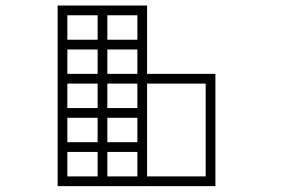

<svg xmlns="http://www.w3.org/2000/svg" viewBox="-20 -917 1040 675"><path d="M497.1 -879.9Q497.1 -876 497.1 -871.1Q497.1 -867.2 497.1 -863.3Q497.1 -853.5 497.1 -843.8Q497.1 -835 497.1 -825.2Q497.1 -816.4 497.1 -806.6Q497.1 -796.9 497.1 -788.1Q497.1 -776.4 497.1 -765.6Q497.1 -753.9 497.1 -743.2Q493.2 -743.2 488.3 -743.2Q484.4 -743.2 480.5 -743.2Q448.2 -743.2 416 -743.2Q384.8 -743.2 352.5 -743.2Q331.1 -743.2 308.6 -743.2Q287.1 -743.2 265.6 -743.2Q245.1 -743.2 224.6 -743.2Q203.1 -743.2 182.6 -743.2Q182.6 -747.1 182.6 -752Q182.6 -755.9 182.6 -759.8Q182.6 -773.4 182.6 -787.1Q182.6 -800.8 182.6 -814.5Q182.6 -824.2 182.6 -833Q182.6 -842.8 182.6 -851.6Q182.6 -863.3 182.6 -874Q182.6 -885.7 182.6 -897.5Q187.5 -897.5 191.4 -897.5Q195.3 -897.5 200.2 -897.5Q231.4 -897.5 263.7 -897.5Q295.9 -897.5 327.1 -897.5Q349.6 -897.5 371.1 -897.5Q392.6 -897.5 415 -897.5Q435.5 -897.5 456.1 -897.5Q476.6 -897.5 497.1 -897.5Q497.1 -892.6 497.1 -888.7Q497.1 -883.8 497.1 -879.9ZM462.9 -777.3Q462.9 -779.3 462.9 -782.2Q462.9 -785.2 462.9 -788.1Q462.9 -796.9 462.9 -806.6Q462.9 -816.4 462.9 -825.2Q462.9 -835 462.9 -843.8Q462.9 -853.5 462.9 -863.3Q458 -863.3 453.1 -863.3Q448.2 -863.3 443.4 -863.3Q436.5 -863.3 429.7 -863.3Q421.9 -863.3 415 -863.3Q392.6 -863.3 371.1 -863.3Q349.6 -863.3 327.1 -863.3Q299.8 -863.3 272.5 -863.3Q244.1 -863.3 216.8 -863.3Q216.8 -861.3 216.8 -857.4Q216.8 -854.5 216.8 -851.6Q216.8 -842.8 216.8 -833Q216.8 -824.2 216.8 -814.5Q216.8 -805.7 216.8 -795.9Q216.8 -786.1 216.8 -777.3Q229.5 -777.3 241.2 -777.3Q252.9 -777.3 265.6 -777.3Q287.1 -777.3 308.6 -777.3Q331.1 -777.3 352.5 -777.3Q374 -777.3 396.5 -777.3Q418 -777.3 440.4 -777.3Q445.3 -777.3 452.1 -777.3Q459 -777.3 462.9 -777.3ZM462.9 -657.2Q462.9 -659.2 462.9 -662.1Q462.9 -665 462.9 -668Q462.9 -677.7 462.9 -686.5Q462.9 -696.3 462.9 -705.1Q462.9 -718.8 462.9 -732.4Q462.9 -746.1 462.9 -759.8Q462.9 -762.7 463.9 -765.6Q464.8 -767.6 465.8 -769.5Q467.8 -772.5 469.7 -773.4Q472.7 -775.4 474.6 -776.4Q477.5 -777.3 480.5 -777.3Q482.4 -777.3 485.4 -776.4Q487.3 -775.4 490.2 -773.4Q492.2 -772.5 494.1 -769.5Q495.1 -767.6 496.1 -765.6Q497.1 -762.7 497.1 -759.8Q497.1 -755.9 497.1 -751Q497.1 -747.1 497.1 -743.2Q497.1 -733.4 497.1 -724.6Q497.1 -714.8 497.1 -705.1Q497.1 -696.3 497.1 -686.5Q497.1 -677.7 497.1 -668Q497.1 -657.2 497.1 -645.5Q497.1 -633.8 497.1 -623Q493.2 -623 488.3 -623Q484.4 -623 480.5 -623Q448.2 -623 416 -623Q384.8 -623 352.5 -623Q331.1 -623 308.6 -623Q287.1 -623 265.6 -623Q245.1 -623 224.6 -623Q203.1 -623 182.6 -623Q182.6 -627 182.6 -631.8Q182.6 -635.7 182.6 -639.6Q182.6 -653.3 182.6 -667Q182.6 -680.7 182.6 -694.3Q182.6 -704.1 182.6 -712.9Q182.6 -722.7 182.6 -732.4Q182.6 -739.3 182.6 -746.1Q182.6 -752.9 182.6 -759.8Q182.6 -762.7 183.6 -765.6Q184.6 -767.6 186.5 -769.5Q187.5 -772.5 190.4 -773.4Q192.4 -775.4 194.3 -776.4Q197.3 -777.3 200.2 -777.3Q203.1 -777.3 205.1 -776.4Q208 -775.4 210 -773.4Q211.9 -772.5 213.9 -769.5Q214.8 -767.6 215.8 -765.6Q216.8 -762.7 216.8 -759.8Q216.8 -755.9 216.8 -752Q216.8 -748 216.8 -744.1Q216.8 -741.2 216.8 -738.3Q216.8 -735.4 216.8 -732.4Q216.8 -722.7 216.8 -712.9Q216.8 -704.1 216.8 -694.3Q216.8 -685.5 216.8 -675.8Q216.8 -666 216.8 -657.2Q229.5 -657.2 241.2 -657.2Q252.9 -657.2 265.6 -657.2Q287.1 -657.2 308.6 -657.2Q331.1 -657.2 352.5 -657.2Q374 -657.2 396.5 -657.2Q418 -657.2 440.4 -657.2Q445.3 -657.2 451.2 -657.2Q457 -657.2 462.9 -657.2ZM462.9 -537.1Q462.9 -539.1 462.9 -542Q462.9 -544.9 462.9 -547.9Q462.9 -557.6 462.9 -566.4Q462.9 -576.2 462.9 -585Q462.9 -598.6 462.9 -612.3Q462.9 -626 462.9 -639.6Q462.9 -642.6 463.9 -645.5Q464.8 -647.5 465.8 -650.4Q467.8 -652.3 469.7 -653.3Q472.7 -655.3 474.6 -656.2Q477.5 -657.2 480.5 -657.2Q482.4 -657.2 485.4 -656.2Q487.3 -655.3 490.2 -653.3Q492.2 -652.3 494.1 -650.4Q495.1 -647.5 496.1 -645.5Q497.1 -642.6 497.1 -639.6Q497.1 -635.7 497.1 -631.8Q497.1 -627 497.1 -623Q497.1 -613.3 497.1 -604.5Q497.1 -594.7 497.1 -585Q497.1 -576.2 497.1 -566.4Q497.1 -557.6 497.1 -547.9Q497.1 -537.1 497.1 -525.4Q497.1 -514.6 497.1 -502.9Q493.2 -502.9 488.3 -502.9Q484.4 -502.9 480.5 -502.9Q448.2 -502.9 416 -502.9Q384.8 -502.9 352.5 -502.9Q331.1 -502.9 308.6 -502.9Q287.1 -502.9 265.6 -502.9Q245.1 -502.9 224.6 -502.9Q203.1 -502.9 182.6 -502.9Q182.6 -506.8 182.6 -511.7Q182.6 -515.6 182.6 -519.5Q182.6 -533.2 182.6 -546.9Q182.6 -560.5 182.6 -574.2Q182.6 -584 182.6 -593.8Q182.6 -602.5 182.6 -612.3Q182.6 -619.1 182.6 -626Q182.6 -632.8 182.6 -639.6Q182.6 -642.6 183.6 -645.5Q184.6 -647.5 186.5 -650.4Q187.5 -652.3 190.4 -653.3Q192.4 -655.3 194.3 -656.2Q197.3 -657.2 200.2 -657.2Q203.1 -657.2 205.1 -656.2Q208 -655.3 210 -653.3Q211.9 -652.3 213.9 -650.4Q214.8 -647.5 215.8 -645.5Q216.8 -642.6 216.8 -639.6Q216.8 -635.7 216.8 -631.8Q216.8 -627.9 216.8 -624Q216.8 -621.1 216.8 -618.2Q216.8 -615.2 216.8 -612.3Q216.8 -602.5 216.8 -593.8Q216.8 -584 216.8 -574.2Q216.8 -565.4 216.8 -555.7Q216.8 -546.9 216.8 -537.1Q229.5 -537.1 241.2 -537.1Q252.9 -537.1 265.6 -537.1Q287.1 -537.1 308.6 -537.1Q331.1 -537.1 352.5 -537.1Q374 -537.1 396.5 -537.1Q418 -537.1 440.4 -537.1Q445.3 -537.1 451.2 -537.1Q457 -537.1 462.9 -537.1ZM462.9 -417Q462.9 -418.9 462.9 -421.9Q462.9 -424.8 462.9 -427.7Q462.9 -437.5 462.9 -446.3Q462.9 -456.1 462.9 -465.8Q462.9 -479.5 462.9 -493.2Q462.9 -506.8 462.9 -519.5Q462.9 -522.5 463.9 -525.4Q464.8 -528.3 465.8 -530.3Q467.8 -532.2 469.7 -534.2Q472.7 -535.2 474.6 -536.1Q477.5 -537.1 480.5 -537.1Q482.4 -537.1 485.4 -536.1Q487.3 -535.2 490.2 -534.2Q492.2 -532.2 494.1 -530.3Q495.1 -528.3 496.1 -525.4Q497.1 -522.5 497.1 -519.5Q497.1 -515.6 497.1 -511.7Q497.1 -506.8 497.1 -502.9Q497.1 -493.2 497.1 -484.4Q497.1 -474.6 497.1 -465.8Q497.1 -456.1 497.1 -446.3Q497.1 -437.5 497.1 -427.7Q497.1 -417 497.1 -405.3Q497.1 -394.5 497.1 -382.8Q493.2 -382.8 488.3 -382.8Q484.4 -382.8 480.5 -382.8Q448.2 -382.8 416 -382.8Q384.8 -382.8 352.5 -382.8Q331.1 -382.8 308.6 -382.8Q287.1 -382.8 265.6 -382.8Q245.1 -382.8 224.6 -382.8Q203.1 -382.8 182.6 -382.8Q182.6 -387.7 182.6 -391.6Q182.6 -395.5 182.6 -400.4Q182.6 -414.1 182.6 -427.7Q182.6 -441.4 182.6 -454.1Q182.6 -463.9 182.6 -473.6Q182.6 -482.4 182.6 -492.2Q182.6 -499 182.6 -505.9Q182.6 -512.7 182.6 -519.5Q182.6 -522.5 183.6 -525.4Q184.6 -528.3 186.5 -530.3Q187.5 -532.2 190.4 -534.2Q192.4 -535.2 194.3 -536.1Q197.3 -537.1 200.2 -537.1Q203.1 -537.1 205.1 -536.1Q208 -535.2 210 -534.2Q211.9 -532.2 213.9 -530.3Q214.8 -528.3 215.8 -525.4Q216.8 -522.5 216.8 -519.5Q216.8 -516.6 216.8 -512.7Q216.8 -508.8 216.8 -504.9Q216.8 -501 216.8 -498Q216.8 -495.1 216.8 -492.2Q216.8 -482.4 216.8 -473.6Q216.8 -463.9 216.8 -454.1Q216.8 -445.3 216.8 -435.5Q216.8 -426.8 216.8 -417Q229.5 -417 241.2 -417Q252.9 -417 265.6 -417Q287.1 -417 308.6 -417Q331.1 -417 352.5 -417Q374 -417 396.5 -417Q418 -417 440.4 -417Q445.3 -417 451.2 -417Q457 -417 462.9 -417ZM462.9 -296.9Q462.9 -298.8 462.9 -301.8Q462.9 -305.7 462.9 -307.6Q462.9 -317.4 462.9 -327.1Q462.9 -335.9 462.9 -345.7Q462.9 -359.4 462.9 -373Q462.9 -386.7 462.9 -400.4Q462.9 -402.3 463.9 -405.3Q464.8 -408.2 465.8 -410.2Q467.8 -412.1 469.7 -414.1Q472.7 -415 474.6 -416Q477.5 -417 480.5 -417Q482.4 -417 485.4 -416Q487.3 -415 490.2 -414.1Q492.2 -412.1 494.1 -410.2Q495.1 -408.2 496.1 -405.3Q497.1 -402.3 497.1 -400.4Q497.1 -395.5 497.1 -391.6Q497.1 -386.7 497.1 -382.8Q497.1 -373 497.1 -364.3Q497.1 -354.5 497.1 -345.7Q497.1 -335.9 497.1 -327.1Q497.1 -317.4 497.1 -307.6Q497.1 -296.9 497.1 -285.2Q497.1 -274.4 497.1 -262.7Q493.2 -262.7 488.3 -262.7Q484.4 -262.7 480.5 -262.7Q448.2 -262.7 416 -262.7Q384.8 -262.7 352.5 -262.7Q331.1 -262.7 308.6 -262.7Q287.1 -262.7 265.6 -262.7Q245.1 -262.7 224.6 -262.7Q203.1 -262.7 182.6 -262.7Q182.6 -267.6 182.6 -271.5Q182.6 -275.4 182.6 -280.3Q182.6 -293.9 182.6 -307.6Q182.6 -321.3 182.6 -335Q182.6 -343.8 182.6 -353.5Q182.6 -362.3 182.6 -372.1Q182.6 -378.9 182.6 -385.7Q182.6 -392.6 182.6 -400.4Q182.6 -402.3 183.6 -405.3Q184.6 -408.2 186.5 -410.2Q187.5 -412.1 190.4 -414.1Q192.4 -415 194.3 -416Q197.3 -417 200.2 -417Q203.1 -417 205.1 -416Q208 -415 210 -414.1Q211.9 -412.1 213.9 -410.2Q214.8 -408.2 215.8 -405.3Q216.8 -402.3 216.8 -400.4Q216.8 -396.5 216.8 -392.6Q216.8 -388.7 216.8 -384.8Q216.8 -381.8 216.8 -377.9Q216.8 -375 216.8 -372.1Q216.8 -362.3 216.8 -353.5Q216.8 -343.8 216.8 -335Q216.8 -325.2 216.8 -315.4Q216.8 -306.6 216.8 -296.9Q229.5 -296.9 241.2 -296.9Q252.9 -296.9 265.6 -296.9Q287.1 -296.9 308.6 -296.9Q331.1 -296.9 352.5 -296.9Q374 -296.9 396.5 -296.9Q418 -296.9 440.4 -296.9Q445.3 -296.9 451.2 -296.9Q457 -296.9 462.9 -296.9ZM357.4 -280.3Q357.4 -277.3 356.4 -274.4Q355.5 -272.5 353.5 -269.5Q352.5 -267.6 349.6 -266.6Q347.7 -264.6 345.7 -263.7Q342.8 -262.7 339.8 -262.7Q336.9 -262.7 335 -263.7Q332 -264.6 330.1 -266.6Q328.1 -267.6 326.2 -269.5Q324.2 -272.5 324.2 -274.4Q323.2 -277.3 323.2 -280.3Q323.2 -299.8 323.2 -318.4Q323.2 -337.9 323.2 -357.4Q323.2 -373 323.2 -388.7Q323.2 -404.3 323.2 -419.9Q323.2 -466.8 323.2 -513.7Q323.2 -560.5 323.2 -607.4Q323.2 -675.8 323.2 -743.2Q323.2 -811.5 323.2 -879.9Q323.2 -882.8 324.2 -884.8Q324.2 -887.7 326.2 -889.6Q328.1 -892.6 330.1 -893.6Q332 -895.5 335 -896.5Q336.9 -897.5 339.8 -897.5Q342.8 -897.5 345.7 -896.5Q347.7 -895.5 349.6 -893.6Q352.5 -892.6 353.5 -889.6Q355.5 -887.7 356.4 -884.8Q357.4 -882.8 357.4 -879.9Q357.4 -858.4 357.4 -836.9Q357.4 -815.4 357.4 -793.9Q357.4 -747.1 357.4 -700.2Q357.4 -654.3 357.4 -607.4Q357.4 -560.5 357.4 -513.7Q357.4 -466.8 357.4 -419.9Q357.4 -404.3 357.4 -388.7Q357.4 -373 357.4 -357.4Q357.4 -337.9 357.4 -318.4Q357.4 -299.8 357.4 -280.3ZM703.1 -623Q694.3 -623 685.5 -623Q676.8 -623 668.9 -623Q651.4 -623 634.8 -623Q617.2 -623 599.6 -623Q575.2 -623 549.8 -623Q525.4 -623 500 -623Q497.1 -623 495.1 -624Q492.2 -625 490.2 -626Q488.3 -627.9 486.3 -629.9Q484.4 -631.8 483.4 -634.8Q483.4 -637.7 483.4 -639.6Q483.4 -642.6 483.4 -645.5Q484.4 -647.5 486.3 -650.4Q488.3 -652.3 490.2 -653.3Q492.2 -655.3 495.1 -656.2Q497.1 -657.2 500 -657.2Q507.8 -657.2 515.6 -657.2Q523.4 -657.2 531.2 -657.2Q548.8 -657.2 565.4 -657.2Q583 -657.2 599.6 -657.2Q617.2 -657.2 634.8 -657.2Q651.4 -657.2 668.9 -657.2Q685.5 -657.2 703.1 -657.2Q719.7 -657.2 737.3 -657.2Q737.3 -652.3 737.3 -648.4Q737.3 -644.5 737.3 -639.6Q737.3 -598.6 737.3 -558.6Q737.3 -517.6 737.3 -476.6Q737.3 -448.2 737.3 -419.9Q737.3 -391.6 737.3 -364.3Q737.3 -338.9 737.3 -313.5Q737.3 -288.1 737.3 -262.7Q732.4 -262.7 728.5 -262.7Q724.6 -262.7 719.7 -262.7Q695.3 -262.7 669.9 -262.7Q644.5 -262.7 620.1 -262.7Q602.5 -262.7 585.9 -262.7Q568.4 -262.7 551.8 -262.7Q538.1 -262.7 525.4 -262.7Q512.7 -262.7 500 -262.7Q497.1 -262.7 495.1 -263.7Q492.2 -264.6 490.2 -266.6Q488.3 -267.6 486.3 -270.5Q484.4 -272.5 483.4 -274.4Q483.4 -277.3 483.4 -280.3Q483.4 -283.2 483.4 -285.2Q484.4 -288.1 486.3 -290Q488.3 -292 490.2 -293.9Q492.2 -294.9 495.1 -295.9Q497.1 -296.9 500 -296.9Q506.8 -296.9 514.6 -296.9Q521.5 -296.9 528.3 -296.9Q534.2 -296.9 540 -296.9Q545.9 -296.9 551.8 -296.9Q568.4 -296.9 585.9 -296.9Q602.5 -296.9 620.1 -296.9Q640.6 -296.9 661.1 -296.9Q682.6 -296.9 703.1 -296.9Q703.1 -313.5 703.1 -330.1Q703.1 -347.7 703.1 -364.3Q703.1 -391.6 703.1 -419.9Q703.1 -448.2 703.1 -476.6Q703.1 -503.9 703.1 -532.2Q703.1 -560.5 703.1 -588.9Q703.1 -596.7 703.1 -605.5Q703.1 -614.3 703.1 -623Z"/></svg>

Font: LetsEatIcons
Style: Regular
Weight: 400
Designer: Swedish Technologies
Foundry: Swedish Technologies
Version: Version 1.26.0